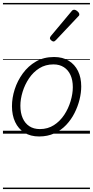

<svg xmlns="http://www.w3.org/2000/svg" viewBox="-20 -905 629 1300"><path d="M245 19Q186 19 145 -7Q104 -33 82.5 -79Q61 -125 61 -186Q61 -242 79.5 -300Q98 -358 134.5 -408Q171 -458 223.5 -488.5Q276 -519 346 -519Q404 -519 445 -494Q486 -469 508 -424.5Q530 -380 530 -320Q530 -277 518.5 -230.5Q507 -184 484.5 -139.5Q462 -95 428 -59Q394 -23 348 -2Q302 19 245 19ZM250 -31Q304 -31 345.5 -58Q387 -85 415 -127.5Q443 -170 458 -220Q473 -270 473 -315Q473 -362 457.5 -396.5Q442 -431 412.5 -450Q383 -469 342 -469Q288 -469 246.5 -443Q205 -417 176.5 -374.5Q148 -332 133 -283Q118 -234 118 -189Q118 -141 133.5 -105.5Q149 -70 178.5 -50.5Q208 -31 250 -31ZM342 -624Q336 -624 327 -631.5Q318 -639 318 -646Q318 -650 319.5 -653.5Q321 -657 325 -662L463 -827Q468 -834 472.5 -836.5Q477 -839 483 -839Q489 -839 497 -834Q505 -829 511 -822Q517 -815 517 -808Q517 -803 515 -799.5Q513 -796 508 -792L359 -634Q350 -624 342 -624ZM0 365H589V375H0ZM0 -20H589V0H0ZM0 -505H589V-500H0ZM0 -885H589V-875H0Z"/></svg>

Font: Playwrite IS Guides
Style: Regular
Weight: 400
Designer: Veronika Burian, José Scaglione
Foundry: TypeTogether
Version: Version 1.003